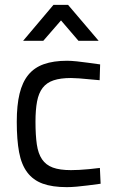

<svg xmlns="http://www.w3.org/2000/svg" viewBox="-20 -760 477 790"><path d="M256 -510Q273 -510 296.5 -507.5Q320 -505 341 -502Q366 -498 392 -495L390 -430Q367 -432 345 -434Q326 -436 306 -437.5Q286 -439 272 -439Q229 -439 200.5 -429.5Q172 -420 155.5 -398.5Q139 -377 132.5 -342.5Q126 -308 126 -259Q126 -204 131.5 -166Q137 -128 153 -104.5Q169 -81 197.5 -70.5Q226 -60 272 -60Q286 -60 306.5 -61Q327 -62 346 -64Q368 -66 391 -69L394 -4Q367 0 341 3Q319 6 295.5 8Q272 10 255 10Q195 10 155.5 -4.5Q116 -19 92 -51Q68 -83 58.5 -134Q49 -185 49 -259Q49 -327 60.5 -374.5Q72 -422 96.5 -452Q121 -482 160.5 -496Q200 -510 256 -510ZM200 -740H260L386 -592H303L231 -676L158 -592H75Z"/></svg>

Font: Panefresco 400wt
Style: Regular
Weight: 400
Foundry: Campivisivi & Chank Co
Version: Version 1.002